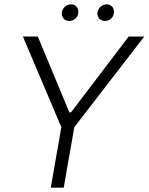

<svg xmlns="http://www.w3.org/2000/svg" viewBox="-20 -869 688 889"><path d="M215 0H275L324 -280L648 -700H576L309 -349H301L155 -700H86L264 -280ZM298 -772C320 -771 340 -786 342 -808C346 -829 332 -848 311 -849C289 -850 270 -833 266 -812C264 -791 277 -773 298 -772ZM463 -772C485 -771 505 -786 507 -808C511 -829 497 -848 476 -849C454 -850 435 -833 431 -812C429 -791 442 -773 463 -772Z"/></svg>

Font: Fixel Display 20240404 Light
Style: Italic
Weight: 300
Italic angle: -10°
Designer: AlfaBravo + MacPaw
Foundry: Kyrylo Tkachov, Marchela Mozhyna, Serhii Makarenko, Maria Weinstein, Zakhar Kryvoshyya
Version: Version 1.211;Glyphs 3.2 (3225)